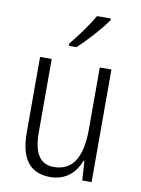

<svg xmlns="http://www.w3.org/2000/svg" viewBox="-87 -824 655 893"><g transform="rotate(10 240.5 -377.5)"><path d="M363 -757V-765H298C271 -718 233 -666 193 -617V-606H228C271 -644 333 -713 363 -757ZM407 -532H352V-240C352 -104 308 -39 221 -39C158 -39 125 -84 125 -186V-532H70V-176C70 -55 114 10 213 10C287 10 332 -35 353 -92H357L363 0H407Z"/></g></svg>

Font: Noto Sans Armenian Condensed Light
Style: Regular
Weight: 300
Width: 3
Designer: Monotype Design Team
Foundry: Monotype Imaging Inc.
Version: Version 2.008